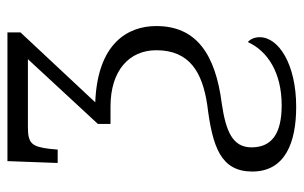

<svg xmlns="http://www.w3.org/2000/svg" viewBox="-170 -406 816 516"><g transform="rotate(-90 238.0 -148.0)"><path d="M209 240C323 240 396 193 396 142C396 128 391 117 383 110C359 163 301 201 213 201C135 201 100 173 100 120C100 69 143 51 218 40C350 23 426 -28 426 -136C426 -213 379 -294 221 -300L409 -501V-536H63L58 -401H94L96 -423C102 -470 110 -481 154 -481H337L163 -293V-259H210C306 -259 361 -209 361 -136C361 -46 301 -12 214 1C100 15 35 38 35 122C35 211 114 240 209 240Z"/></g></svg>

Font: Noto Serif Light
Style: Regular
Weight: 300
Designer: Monotype Design Team
Foundry: Monotype Imaging Inc.
Version: Version 2.013